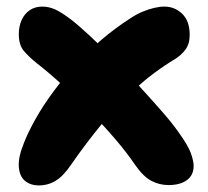

<svg xmlns="http://www.w3.org/2000/svg" viewBox="-20 -545 629 582"><path d="M98 17Q72 17 55.5 3Q39 -11 37 -40Q35 -69 53 -113Q67 -148 89.5 -187.5Q112 -227 142 -267.5Q172 -308 208.5 -348Q245 -388 287 -424Q329 -460 376 -490Q394 -502 412 -509.5Q430 -517 447 -521Q464 -525 478 -525Q510 -525 532.5 -503Q555 -481 555 -439Q555 -412 542 -394.5Q529 -377 509 -365Q446 -327 391 -277Q336 -227 288 -168.5Q240 -110 197 -48Q173 -12 149.5 2.5Q126 17 98 17ZM491 16Q463 16 438.5 3Q414 -10 389 -46Q364 -83 328 -125Q292 -167 251 -208.5Q210 -250 169 -287.5Q128 -325 92 -353Q67 -373 52 -391Q37 -409 37 -441Q37 -465 45.5 -484Q54 -503 70 -514Q86 -525 108 -525Q128 -525 147 -516.5Q166 -508 195 -486Q216 -470 249.5 -439Q283 -408 321.5 -369Q360 -330 398 -288.5Q436 -247 468.5 -210Q501 -173 520 -146Q551 -103 559 -79.5Q567 -56 567 -42Q567 -14 546.5 1Q526 16 491 16Z"/></svg>

Font: Shantell Sans ExtraBold
Style: Regular
Weight: 800
Designer: Stephen Nixon, Anya Danilova, Shantell Martin
Foundry: Arrow Type
Version: Version 1.011;[c5ecc13dd]